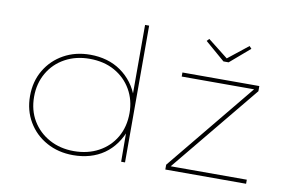

<svg xmlns="http://www.w3.org/2000/svg" viewBox="-78 -877 1528 1023"><g transform="rotate(10 686.0 -365.0)"><path d="M371 10Q291 10 227.5 -25Q164 -60 127.5 -121.5Q91 -183 91 -261Q91 -340 127.5 -401.5Q164 -463 227 -498Q290 -533 370 -533Q417 -533 459 -521Q501 -509 536 -484.5Q571 -460 597 -425.5Q623 -391 638 -346L629 -347V-740H651V0H630L629 -178L640 -180Q624 -134 598 -98Q572 -62 537.5 -38Q503 -14 461 -2Q419 10 371 10ZM371 -12Q446 -12 504.5 -43.5Q563 -75 596 -131.5Q629 -188 629 -263Q629 -333 596.5 -389.5Q564 -446 506 -478.5Q448 -511 370 -511Q296 -511 237.5 -479Q179 -447 146 -390Q113 -333 113 -261Q113 -188 146.5 -132Q180 -76 238.5 -44Q297 -12 371 -12ZM869 0V-26L1272 -517L1273 -503H869V-525H1285V-497L886 -12L883 -22H1306V0ZM1074 -621 967 -713 979 -726 1096 -634H1081L1197 -726L1209 -713L1102 -621Z"/></g></svg>

Font: Lexend Giga Thin
Style: Regular
Weight: 250
Version: Version 1.007